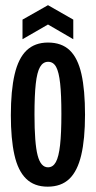

<svg xmlns="http://www.w3.org/2000/svg" viewBox="-20 -700 365 731"><path d="M161.3 10.7Q110.3 10.7 79.3 -19.7Q48.3 -50 34.8 -110.7Q21.3 -171.3 21.3 -261.3Q21.3 -355.3 35.7 -416.8Q50 -478.3 81.3 -508.2Q112.7 -538 162.7 -538Q214.7 -538 245.5 -508.5Q276.3 -479 290 -418.3Q303.7 -357.7 303.7 -263.3Q303.7 -170.3 289.3 -109.5Q275 -48.7 244 -19Q213 10.7 161.3 10.7ZM162.7 -63Q181.7 -63 192.7 -83Q203.7 -103 208.7 -147.7Q213.7 -192.3 213.7 -266.7Q213.7 -339 209 -382.3Q204.3 -425.7 193.7 -445.2Q183 -464.7 163.3 -464.7Q143.7 -464.7 132.3 -444.8Q121 -425 116.2 -381.2Q111.3 -337.3 111.3 -264Q111.3 -154.3 123.2 -108.7Q135 -63 162.7 -63ZM65.7 -550.7V-625.3L162.7 -680.3L259 -625.3V-550.7L162.7 -606.7Z"/></svg>

Font: Bricolage Grotesque 96pt ExtraBold Condensed
Style: Regular
Weight: 800
Width: 3
Version: Version 1.001;gftools[0.9.33.dev8+g029e19f]